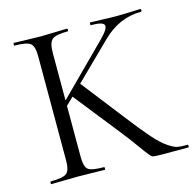

<svg xmlns="http://www.w3.org/2000/svg" viewBox="-94 -723 839 821"><g transform="rotate(-15 325.0 -312.5)"><path d="M641 0H529Q490 0 483 -3Q473 -8 443 -51Q408 -100 372 -145L219 -338L186 -306V-81Q186 -37 201 -24.5Q216 -12 271 -12Q274 -12 274 -6Q274 0 271 0Q257 0 217.5 -1Q178 -2 153 -2Q130 -2 89.5 -1Q49 0 35 0Q33 0 33 -6Q33 -12 35 -12Q90 -12 106 -25Q122 -38 122 -81V-544Q122 -587 106 -600Q90 -613 36 -613Q34 -613 34 -619Q34 -625 36 -625Q51 -625 90.5 -623.5Q130 -622 153 -622Q178 -622 218 -623.5Q258 -625 271 -625Q274 -625 274 -619Q274 -613 271 -613Q218 -613 202 -599Q186 -585 186 -542V-330L400 -544Q438 -582 432.5 -597.5Q427 -613 374 -613Q372 -613 372 -619Q372 -625 374 -625Q388 -625 424 -623.5Q460 -622 490 -622Q519 -622 552 -623.5Q585 -625 597 -625Q599 -625 599 -619Q599 -613 597 -613Q499 -613 423 -538L265 -383L409 -198Q462 -129 496 -90.5Q530 -52 555.5 -35Q581 -18 594 -15Q607 -12 633 -12Q638 -12 641 -12Q644 -12 644 -6Q644 0 641 0Z"/></g></svg>

Font: Cormorant SC
Style: Regular
Weight: 400
Designer: Christian Thalmann (Catharsis Fonts)
Version: Version 1.000;PS 002.000;hotconv 1.0.88;makeotf.lib2.5.64775